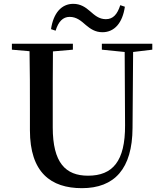

<svg xmlns="http://www.w3.org/2000/svg" viewBox="-20 -963 849 1001"><path d="M246 -811 270 -803C284 -850 308 -875 343 -875C380 -875 404 -853 428 -832C451 -813 476 -795 514 -795C577 -795 619 -844 631 -928L607 -936C592 -889 570 -863 532 -863C496 -863 473 -884 449 -905C426 -925 400 -943 362 -943C300 -943 258 -894 246 -811ZM511 -704 630 -692 632 -310C633 -122 567 -47 439 -47C322 -47 255 -114 255 -299V-397C255 -497 255 -597 256 -695L360 -704V-735H42V-704L134 -696C136 -596 136 -496 136 -397V-284C136 -64 245 18 407 18C577 18 670 -83 671 -296L674 -692L774 -704V-735H511Z"/></svg>

Font: Noto Serif SC SemiBold
Style: Regular
Weight: 600
Designer: Ryoko NISHIZUKA 西塚涼子 (kana & ideographs); Frank Grießhammer (Latin, Greek & Cyrillic); Wenlong ZHANG 张文龙 (bopomofo); San
Foundry: Adobe
Version: Version 2.001;hotconv 1.1.0;makeotfexe 2.6.0